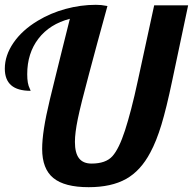

<svg xmlns="http://www.w3.org/2000/svg" viewBox="-20 -770 801 797"><path d="M499 -229Q511 -266 524.5 -317.5Q538 -369 553 -439L620 -748H761L695 -436Q671 -321 650 -252Q629 -183 604 -137Q564 -61 503 -27Q442 7 348 7Q248 7 201.5 -31Q155 -69 155 -152Q155 -188 162.5 -237Q170 -286 187 -357Q196 -396 214 -467Q232 -538 237 -560L270 -692Q186 -670 139.5 -609.5Q93 -549 93 -462Q93 -442 95.5 -427.5Q98 -413 104 -401Q106 -397 106.5 -395.5Q107 -394 107 -393Q53 -393 26.5 -416Q0 -439 0 -485Q0 -540 36 -592.5Q72 -645 137 -684Q190 -716 252.5 -733Q315 -750 378 -750Q391 -750 400.5 -749Q410 -748 426 -745Q409 -683 383.5 -590Q358 -497 350 -465Q315 -335 303 -276.5Q291 -218 291 -181Q291 -135 308 -113Q325 -91 360 -91Q419 -91 446.5 -121.5Q474 -152 499 -229Z"/></svg>

Font: Galada
Style: Regular
Weight: 400
Designer: Latin by Pablo Impallari, Bengali by Jeremie Hornus, Yoann Minet, and Juan Bruce
Foundry: black foundry
Version: Version 1.261;PS 1.261;hotconv 1.0.86;makeotf.lib2.5.63406